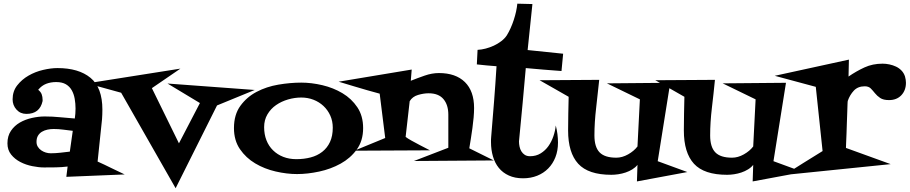

<svg xmlns="http://www.w3.org/2000/svg" viewBox="-20 -916 4828 1019"><path d="M641.6 9.8 332 22.5 338.9 -32.2Q307.6 -28.3 276.4 -27.8Q245.1 -27.3 213.9 -27.3Q185.5 -27.3 151.4 -34.2Q117.2 -41 87.9 -56.2Q58.6 -71.3 39.1 -95.7Q19.5 -120.1 19.5 -155.3Q19.5 -194.3 38.1 -221.7Q56.6 -249 85.4 -265.6Q114.3 -282.2 149.4 -290Q184.6 -297.9 217.8 -297.9Q258.8 -297.9 297.9 -293.9Q336.9 -290 377 -287.1Q378.9 -299.8 379.9 -313Q380.9 -326.2 380.9 -339.8Q380.9 -366.2 376.5 -391.6Q372.1 -417 360.8 -437Q349.6 -457 329.6 -468.8Q309.6 -480.5 278.3 -480.5Q249 -480.5 225.1 -471.2Q201.2 -461.9 182.6 -439.5Q196.3 -428.7 201.2 -415.5Q206.1 -402.3 206.1 -385.7V-379.9Q191.4 -311.5 120.1 -311.5Q87.9 -311.5 67.4 -334.5Q46.9 -357.4 46.9 -388.7Q46.9 -431.6 71.3 -462.9Q95.7 -494.1 131.3 -514.6Q167 -535.2 208.5 -544.9Q250 -554.7 285.2 -554.7Q397.5 -554.7 460.4 -502.9Q523.4 -451.2 523.4 -334Q523.4 -321.3 522.9 -308.6Q522.5 -295.9 521.5 -283.2L498 -58.6Q535.2 -42 570.3 -24.4Q605.5 -6.8 641.6 9.8ZM366.2 -221.7Q340.8 -224.6 315.4 -228Q290 -231.4 264.6 -231.4Q248 -231.4 231.9 -228Q215.8 -224.6 202.6 -216.8Q189.5 -209 181.6 -195.8Q173.8 -182.6 173.8 -163.1Q173.8 -148.4 180.7 -137.2Q187.5 -126 198.7 -118.2Q210 -110.4 223.1 -106.4Q236.3 -102.5 249 -102.5Q274.4 -102.5 300.3 -105.5Q326.2 -108.4 350.6 -111.3Z M1332 -438.5 1131.8 -356.4 912.1 83 623 -423.8 442.4 -473.6 937.5 -551.8 786.1 -448.2 929.7 -155.3 1041 -369.1 869.1 -472.7Z M1907.2 -236.3Q1907.2 -168.9 1873.5 -122.6Q1839.8 -76.2 1787.6 -47.4Q1735.4 -18.6 1673.8 -5.4Q1612.3 7.8 1556.6 7.8Q1502 7.8 1442.9 -5.9Q1383.8 -19.5 1334.5 -48.8Q1285.2 -78.1 1253.4 -124.5Q1221.7 -170.9 1221.7 -236.3Q1221.7 -307.6 1255.9 -354.5Q1290 -401.4 1342.3 -428.7Q1394.5 -456.1 1457.5 -466.8Q1520.5 -477.5 1579.1 -477.5Q1632.8 -477.5 1690.9 -463.9Q1749 -450.2 1797.4 -421.4Q1845.7 -392.6 1876.5 -346.7Q1907.2 -300.8 1907.2 -236.3ZM1746.1 -238.3Q1746.1 -273.4 1732.9 -302.7Q1719.7 -332 1696.8 -353.5Q1673.8 -375 1643.6 -386.7Q1613.3 -398.4 1579.1 -398.4Q1543.9 -398.4 1508.8 -388.2Q1473.6 -377.9 1445.3 -358.4Q1417 -338.9 1399.4 -309.1Q1381.8 -279.3 1381.8 -241.2Q1381.8 -203.1 1394 -171.9Q1406.2 -140.6 1429.2 -118.2Q1452.1 -95.7 1483.4 -83.5Q1514.6 -71.3 1552.7 -71.3Q1593.8 -71.3 1628.9 -80.6Q1664.1 -89.8 1690.4 -110.4Q1716.8 -130.9 1731.4 -162.6Q1746.1 -194.3 1746.1 -238.3Z M2600.6 -64.5 2176.8 -61.5 2359.4 -131.8V-307.6Q2359.4 -359.4 2333.5 -390.1Q2307.6 -420.9 2254.9 -420.9Q2228.5 -420.9 2198.7 -412.1Q2168.9 -403.3 2154.3 -378.9L2132.8 -189.5Q2142.6 -181.6 2163.6 -169.9Q2184.6 -158.2 2207 -146.5Q2232.4 -132.8 2261.7 -118.2L1860.4 -116.2L2024.4 -183.6L1995.1 -418.9Q1966.8 -426.8 1929.7 -437Q1892.6 -447.3 1858.4 -458Q1819.3 -469.7 1777.3 -482.4L2165 -546.9L2160.2 -487.3Q2194.3 -501 2233.4 -514.6Q2272.5 -528.3 2309.6 -528.3Q2398.4 -528.3 2447.3 -480.5Q2496.1 -432.6 2496.1 -342.8Q2496.1 -320.3 2493.7 -292.5Q2491.2 -264.6 2487.3 -236.3Q2483.4 -208 2479 -180.2Q2474.6 -152.3 2470.7 -128.9Z M2968.8 -630.9 2960 -539.1Q2912.1 -543 2865.2 -546.4Q2818.4 -549.8 2770.5 -554.7Q2762.7 -461.9 2753.9 -370.1Q2745.1 -278.3 2736.3 -185.5Q2736.3 -180.7 2735.4 -175.8Q2734.4 -170.9 2734.4 -166Q2734.4 -152.3 2737.3 -138.2Q2740.2 -124 2747.1 -112.8Q2753.9 -101.6 2765.1 -94.2Q2776.4 -86.9 2793 -86.9Q2825.2 -86.9 2849.6 -102.1Q2874 -117.2 2890.6 -140.6Q2907.2 -164.1 2917 -192.9Q2926.8 -221.7 2929.7 -250Q2941.4 -204.1 2941.4 -159.2Q2941.4 -116.2 2927.7 -81.5Q2914.1 -46.9 2889.6 -22Q2865.2 2.9 2831.1 16.6Q2796.9 30.3 2755.9 30.3Q2712.9 30.3 2680.7 15.6Q2648.4 1 2627.4 -24.9Q2606.4 -50.8 2596.2 -85.9Q2585.9 -121.1 2585.9 -161.1Q2585.9 -168.9 2585.9 -175.8Q2585.9 -182.6 2586.9 -190.4Q2594.7 -285.2 2602.1 -377.4Q2609.4 -469.7 2615.2 -564.5Q2588.9 -566.4 2563 -568.8Q2537.1 -571.3 2510.7 -574.2L2514.6 -651.4Q2535.2 -652.3 2557.6 -658.2Q2580.1 -664.1 2601.1 -673.8Q2622.1 -683.6 2640.1 -697.3Q2658.2 -710.9 2669.9 -728.5Q2680.7 -746.1 2689.9 -766.6Q2699.2 -787.1 2706.5 -809.6Q2713.9 -832 2718.8 -854Q2723.6 -876 2725.6 -896.5L2805.7 -894.5L2780.3 -650.4Z M3627.9 -2.9 3360.4 46.9 3363.3 -41Q3352.5 -27.3 3335.9 -17.1Q3319.3 -6.8 3300.3 -0.5Q3281.2 5.9 3261.7 8.8Q3242.2 11.7 3224.6 11.7Q3102.5 11.7 3048.8 -46.9Q2995.1 -105.5 2995.1 -223.6Q2995.1 -269.5 2996.1 -313.5Q2997.1 -357.4 2998 -402.3Q2960 -424.8 2920.9 -446.3Q2881.8 -467.8 2843.8 -490.2L3160.2 -492.2Q3153.3 -421.9 3144 -344.2Q3134.8 -266.6 3134.8 -197.3Q3134.8 -135.7 3162.1 -107.4Q3189.5 -79.1 3251 -79.1Q3282.2 -79.1 3313.5 -96.7Q3344.7 -114.3 3363.3 -138.7L3376 -388.7L3201.2 -473.6L3537.1 -476.6L3470.7 -60.5Z M4242.2 -2.9 3974.6 46.9 3977.5 -41Q3966.8 -27.3 3950.2 -17.1Q3933.6 -6.8 3914.6 -0.5Q3895.5 5.9 3876 8.8Q3856.4 11.7 3838.9 11.7Q3716.8 11.7 3663.1 -46.9Q3609.4 -105.5 3609.4 -223.6Q3609.4 -269.5 3610.4 -313.5Q3611.3 -357.4 3612.3 -402.3Q3574.2 -424.8 3535.2 -446.3Q3496.1 -467.8 3458 -490.2L3774.4 -492.2Q3767.6 -421.9 3758.3 -344.2Q3749 -266.6 3749 -197.3Q3749 -135.7 3776.4 -107.4Q3803.7 -79.1 3865.2 -79.1Q3896.5 -79.1 3927.7 -96.7Q3959 -114.3 3977.5 -138.7L3990.2 -388.7L3815.4 -473.6L4151.4 -476.6L4085 -60.5Z M4788.1 -476.6Q4788.1 -436.5 4763.7 -410.6Q4739.3 -384.8 4698.2 -384.8Q4668 -384.8 4651.4 -396Q4634.8 -407.2 4623.5 -421.4Q4612.3 -435.5 4601.1 -446.8Q4589.8 -458 4569.3 -458Q4533.2 -458 4511.7 -435.1Q4490.2 -412.1 4479.5 -380.9Q4478.5 -378.9 4478 -362.3Q4477.5 -345.7 4476.6 -320.3Q4475.6 -294.9 4474.6 -264.6Q4473.6 -234.4 4472.7 -207Q4471.7 -179.7 4470.7 -158.7Q4469.7 -137.7 4469.7 -130.9L4707 -44.9L4142.6 12.7Q4193.4 -19.5 4244.1 -51.3Q4294.9 -83 4345.7 -114.3L4309.6 -455.1L4091.8 -513.7L4485.4 -599.6L4483.4 -509.8Q4524.4 -538.1 4567.9 -558.1Q4611.3 -578.1 4664.1 -578.1Q4681.6 -578.1 4700.2 -574.2Q4718.8 -570.3 4735.4 -562.5Q4752 -554.7 4764.6 -541.5Q4777.3 -528.3 4783.2 -509.8Q4788.1 -492.2 4788.1 -476.6Z"/></svg>

Font: Fontdiner Swanky
Style: Regular
Weight: 400
Designer: Font Diner, Inc
Foundry: Font Diner, Inc
Version: Version 1.000